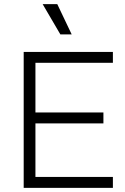

<svg xmlns="http://www.w3.org/2000/svg" viewBox="-20 -912 607 932"><path d="M95 0V-660H528V-607H152V-366H482V-313H152V-53H528V0ZM273 -745 187 -892H258L328 -745Z"/></svg>

Font: Bricolage Grotesque 12pt ExtraLight
Style: Regular
Weight: 200
Designer: Mathieu Triay
Foundry: Atelier Triay
Version: Version 1.001; ttfautohint (v1.8.4.7-5d5b);gftools[0.9.33.de